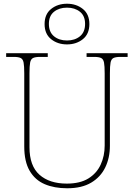

<svg xmlns="http://www.w3.org/2000/svg" viewBox="-20 -999 719 1029"><path d="M340 10Q271 10 219.5 -12Q168 -34 139 -83.5Q110 -133 110 -214V-606Q110 -645 106.5 -663.5Q103 -682 91 -688Q79 -694 54 -694H13V-714H236V-694H194Q169 -694 157 -688Q145 -682 141.5 -663.5Q138 -645 138 -606V-210Q138 -110 191.5 -62.5Q245 -15 338 -15Q409 -15 453.5 -42.5Q498 -70 519.5 -116.5Q541 -163 541 -219V-606Q541 -645 537.5 -663.5Q534 -682 522 -688Q510 -694 485 -694H444V-714H664V-694H625Q600 -694 588 -688Q576 -682 572.5 -663.5Q569 -645 569 -606V-218Q569 -153 544 -101.5Q519 -50 468.5 -20Q418 10 340 10ZM339 -761Q289 -761 254 -789Q219 -817 219 -870Q219 -923 254 -951Q289 -979 339 -979Q389 -979 424 -951Q459 -923 459 -870Q459 -817 424 -789Q389 -761 339 -761ZM339 -782Q381 -782 408.5 -804.5Q436 -827 436 -871Q436 -914 408.5 -936Q381 -958 339 -958Q297 -958 269.5 -936Q242 -914 242 -871Q242 -827 269.5 -804.5Q297 -782 339 -782Z"/></svg>

Font: Noto Serif Armenian Thin
Style: Regular
Weight: 250
Version: Version 2.007